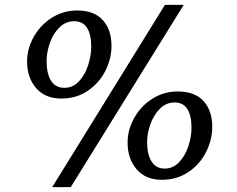

<svg xmlns="http://www.w3.org/2000/svg" viewBox="-20 -767 973 787"><path d="M733 -747 270 0H194L656 -747ZM91 -515Q91 -567 118 -615.5Q145 -664 192 -694Q239 -724 296 -724Q366 -724 401.5 -684.5Q437 -645 437 -579Q437 -525 411 -475Q385 -425 338.5 -394Q292 -363 232 -363Q165 -363 128 -406Q91 -449 91 -515ZM354 -576Q354 -625 337 -652.5Q320 -680 284 -680Q249 -680 223 -654Q197 -628 184 -590Q171 -552 171 -516Q171 -466 189 -436.5Q207 -407 244 -407Q279 -407 304 -434Q329 -461 341.5 -500.5Q354 -540 354 -576ZM708 -392Q779 -392 814.5 -352.5Q850 -313 850 -247Q850 -193 824 -142.5Q798 -92 751 -61Q704 -30 644 -30Q577 -30 540 -73Q503 -116 503 -183Q503 -235 530 -283.5Q557 -332 604 -362Q651 -392 708 -392ZM655 -76Q690 -76 715 -103Q740 -130 752.5 -169Q765 -208 765 -243Q765 -293 748 -320Q731 -347 696 -347Q661 -347 635.5 -321.5Q610 -296 596.5 -258Q583 -220 583 -184Q583 -135 601 -105.5Q619 -76 655 -76Z"/></svg>

Font: Koeln Type Serif
Style: Italic
Weight: 400
Italic angle: -8°
Designer: Eben Sorkin
Foundry: Eben Sorkin
Version: Version 2.002